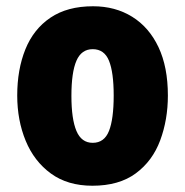

<svg xmlns="http://www.w3.org/2000/svg" viewBox="-20 -583 592 613"><path d="M516 -278Q516 -201 491.5 -135Q467 -69 413.5 -29.5Q360 10 275 10Q196 10 142.5 -29Q89 -68 62 -133.5Q35 -199 35 -278Q35 -361 61 -425.5Q87 -490 141 -526.5Q195 -563 277 -563Q348 -563 402 -529.5Q456 -496 486 -432.5Q516 -369 516 -278ZM208 -277Q208 -203 224 -165Q240 -127 276 -127Q313 -127 328 -165Q343 -203 343 -278Q343 -352 328 -389Q313 -426 276 -426Q240 -426 224 -389Q208 -352 208 -277Z"/></svg>

Font: Noto Sans Lao Looped Condensed Black
Style: Regular
Weight: 900
Width: 3
Designer: Mark Frömberg, Ben Mitchell
Foundry: The Fontpad Ltd
Version: Version 1.002; ttfautohint (v1.8.4.7-5d5b)